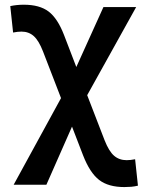

<svg xmlns="http://www.w3.org/2000/svg" viewBox="-20 -547 626 802"><path d="M499.5 234.4Q432.6 234.4 394 204.6Q355.5 174.8 327.1 102.1L280.8 -18.1L173.8 224.6H37.1L234.9 -137.2L159.7 -332Q142.1 -377.4 121.1 -396.2Q100.1 -415 69.8 -415Q54.2 -415 34.7 -411.1L22.9 -521.5Q49.8 -527.3 79.6 -527.3Q145.5 -527.3 183.1 -498.8Q220.7 -470.2 247.6 -400.4L298.8 -267.1L412.1 -517.6H548.8L344.2 -149.4L417 39.1Q435.1 85 456.5 103.5Q478 122.1 509.3 122.1Q516.1 122.1 525.6 121.1Q535.2 120.1 544.4 118.2L556.2 228.5Q542.5 231.9 528.3 233.2Q514.2 234.4 499.5 234.4Z"/></svg>

Font: Cascadia Mono NF SemiBold
Style: Regular
Weight: 600
Monospace: yes
Designer: Aaron Bell
Foundry: Saja Typeworks
Version: Version 2404.023; ttfautohint (v1.8.4)